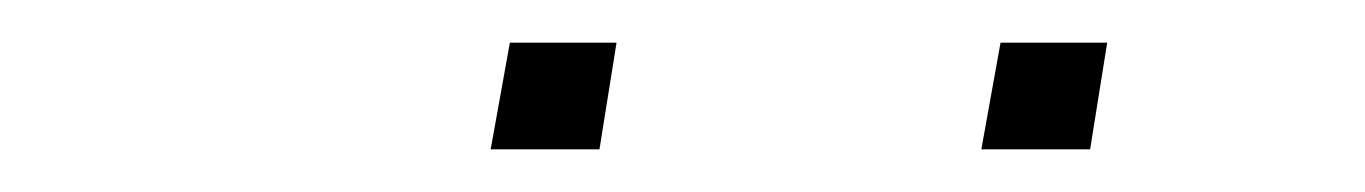

<svg xmlns="http://www.w3.org/2000/svg" viewBox="-20 -715 640 90"><path d="M440 -645 449 -695H499L491 -645ZM210 -645 219 -695H269L261 -645Z"/></svg>

Font: Iosevka SS04 Th Ex Obl
Style: Regular
Weight: 100
Width: 7
Italic angle: -9°
Monospace: yes
Designer: Belleve Invis
Foundry: Belleve Invis
Version: Version 19.0.0; ttfautohint (v1.8.4)